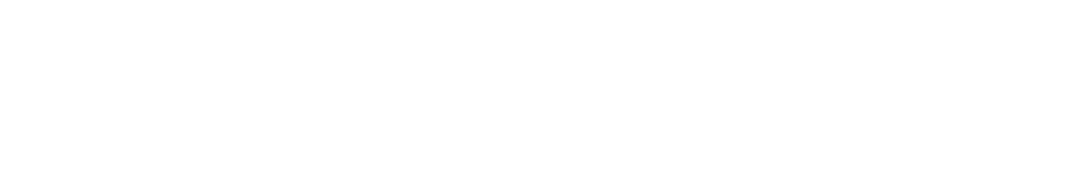

<svg xmlns="http://www.w3.org/2000/svg" viewBox="-21 -89 442 78"><g transform="rotate(-5 200.0 -50.0)"><path d="M300 -50Q300 -50 300 -50Q300 -50 300 -50Q300 -50 300 -50Q300 -50 300 -50Q300 -50 300 -50Q300 -50 300 -50Q300 -50 300 -50Q300 -50 300 -50Q300 -50 300 -50Q300 -50 300 -50Q300 -50 300 -50Q300 -50 300 -50ZM200 -50Q200 -50 200 -50Q200 -50 200 -50Q200 -50 200 -50Q200 -50 200 -50Q200 -50 200 -50Q200 -50 200 -50Q200 -50 200 -50Q200 -50 200 -50Q200 -50 200 -50Q200 -50 200 -50Q200 -50 200 -50Q200 -50 200 -50ZM100 -50Q100 -50 100 -50Q100 -50 100 -50Q100 -50 100 -50Q100 -50 100 -50Q100 -50 100 -50Q100 -50 100 -50Q100 -50 100 -50Q100 -50 100 -50Q100 -50 100 -50Q100 -50 100 -50Q100 -50 100 -50Q100 -50 100 -50Z"/></g></svg>

Font: TINY 5x3
Style: Regular
Weight: 400
Designer: Jack Halten Fahnestock
Foundry: Velvetyne Type Foundry
Version: Version 1.002